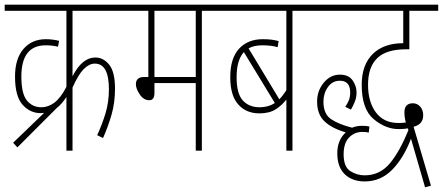

<svg xmlns="http://www.w3.org/2000/svg" viewBox="-20 -642 1887 818"><path d="M384 -371Q444 -371 444 -262Q444 -206 429 -157.5Q414 -109 394 -66L419 -54Q440 -101 455 -152.5Q470 -204 470 -265Q470 -335 445.5 -366Q421 -397 386 -397Q330 -397 289 -317V-596H525V-622H0V-596H263V-272Q238 -224 211.5 -204.5Q185 -185 156 -185Q118 -185 94.5 -214Q71 -243 71 -316Q71 -449 175 -449Q203 -449 227 -443L232 -468Q204 -475 175 -475Q116 -475 80 -433.5Q44 -392 44 -316Q44 -232 76 -196Q108 -160 153 -160Q161 -160 168 -161L36 -34L54 -14L222 -182Q243 -198 263 -229V0H289V-269Q314 -325 337 -348Q360 -371 384 -371Z M929 -596V-622H513V-596H612V-314H594Q559 -314 559 -283Q559 -264 575.5 -239.5Q592 -215 616 -215Q638 -215 638 -246V-288H814V0H840V-596ZM814 -314H638V-596H814Z M1226 -596H1315V-622H917V-596H1200V-258Q1185 -234 1170 -219L1039 -436Q1063 -449 1097 -449Q1136 -449 1163 -441L1167 -467Q1152 -471 1137 -473Q1122 -475 1099 -475Q1036 -475 998.5 -434.5Q961 -394 961 -313Q961 -235 995 -197Q1029 -159 1085 -159Q1128 -159 1155 -176.5Q1182 -194 1200 -218V0H1226ZM1086 -185Q1041 -185 1014.5 -214Q988 -243 988 -313Q988 -386 1019 -420L1151 -203Q1123 -185 1086 -185Z M1816 149 1742 -102Q1783 -112 1783 -151Q1783 -173 1770.5 -187.5Q1758 -202 1739 -202Q1703 -202 1703 -163Q1703 -142 1709 -120Q1695 -118 1678 -118Q1615 -118 1581.5 -163Q1548 -208 1548 -281Q1548 -358 1589 -396Q1628 -432 1710 -432H1724V-596H1847V-622H1303V-596H1698V-458Q1617 -458 1570 -414Q1521 -367 1521 -281Q1521 -177 1572 -134.5Q1623 -92 1678 -92Q1700 -92 1718 -95L1720 -88Q1683 4 1640.5 54.5Q1598 105 1533 105Q1501 105 1472.5 87Q1444 69 1444 15Q1444 -32 1467 -56Q1490 -80 1524 -80Q1542 -80 1551 -77L1554 -103Q1542 -106 1523 -106Q1499 -106 1480 -98Q1424 -112 1391 -134Q1358 -156 1358 -209Q1358 -244 1377 -271Q1396 -298 1428 -298Q1472 -298 1472 -248Q1472 -228 1465.5 -213Q1459 -198 1451 -187L1475 -175Q1483 -188 1491 -207Q1499 -226 1499 -248Q1499 -276 1482 -300Q1465 -324 1428 -324Q1388 -324 1359.5 -290Q1331 -256 1331 -209Q1331 -155 1362.5 -125Q1394 -95 1453 -78Q1417 -45 1417 11Q1417 70 1449 100.5Q1481 131 1534 131Q1602 131 1651 81Q1700 31 1731 -51L1791 156Z"/></svg>

Font: Noto Sans Devanagari Extra Condensed Thin
Style: Regular
Weight: 250
Width: 2
Designer: Monotype Design Team
Foundry: Monotype Imaging Inc.
Version: 1.000